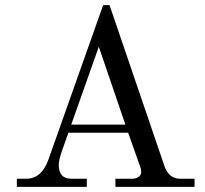

<svg xmlns="http://www.w3.org/2000/svg" viewBox="-20 -732 804 752"><path d="M259 -244H471L367 -549ZM46 0V-32H83Q142 -32 169 -105L384 -712H409L626 -76Q644 -32 686 -32H742V0H432V-32H498Q513 -32 523 -39.5Q533 -47 533 -57Q533 -70 529 -79L482 -212H248L224 -145Q210 -105 210 -87Q210 -32 259 -32H320V0Z"/></svg>

Font: Old Standard TT
Style: Regular
Weight: 400
Designer: Alexey Kryukov <alexios@thessalonica.org.ru>
Version: Version 2.2